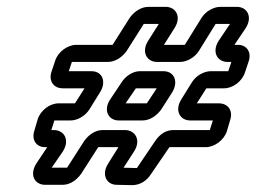

<svg xmlns="http://www.w3.org/2000/svg" viewBox="-20 -604 749 561"><path d="M272 -334C291 -363 281 -396 247 -396H181L190 -423H295C317 -423 337 -437 350 -455L400 -534H444L413 -485C392 -452 409 -423 439 -423H506C526 -423 549 -436 561 -455L610 -534H652L619 -485C598 -452 615 -423 645 -423H656L647 -396H596C576 -396 553 -383 541 -364L510 -314C489 -281 506 -252 536 -252H602L593 -224H487C466 -224 448 -214 432 -190L380 -113L341 -114L372 -162C393 -195 375 -224 345 -224H280C258 -224 239 -210 226 -192L176 -114H131L164 -162C185 -196 167 -224 137 -224H130L139 -252H186C206 -252 229 -265 241 -284ZM90 -255 80 -221C72 -195 86 -174 112 -174H118L86 -126C65 -92 82 -64 112 -64H163C185 -64 204 -78 217 -96L267 -174H326L296 -126C275 -93 292 -64 321 -64L366 -63C386 -63 407 -73 421 -95L475 -174H581C607 -174 635 -195 643 -221L653 -255C661 -281 646 -302 620 -302H555L583 -346H635C661 -346 688 -367 696 -393L707 -426C715 -452 701 -473 675 -473H665L698 -522C719 -555 702 -584 672 -584H624C604 -584 581 -571 569 -552L520 -473H459L490 -522C511 -555 494 -584 464 -584H414C392 -584 372 -570 359 -552L309 -473H203C177 -473 149 -452 141 -426L130 -393C122 -367 137 -346 163 -346H227L199 -302H151C125 -302 98 -281 90 -255ZM327 -252H396C418 -252 438 -266 451 -284L483 -334C502 -365 490 -396 457 -396H389C368 -396 347 -382 335 -363L303 -315C280 -282 297 -252 327 -252ZM438 -346 409 -302H347L377 -346Z"/></svg>

Font: DIN Rundschrift
Style: MittelKontKu
Weight: 400
Version: Version 1.027